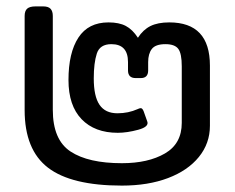

<svg xmlns="http://www.w3.org/2000/svg" viewBox="-20 -565 734 600"><path d="M57 -221V-515Q57 -531 65 -538Q73 -545 91 -545H115Q131 -545 138 -537.5Q145 -530 145 -515V-222Q145 -128 200.5 -91.5Q256 -55 361 -55Q443 -55 495.5 -85.5Q548 -116 548 -181V-358Q548 -398 537 -412.5Q526 -427 497 -427Q466 -427 454.5 -412Q443 -397 443 -371V-345Q443 -321 420 -321H404Q380 -321 380 -345V-371Q380 -427 328 -427Q292 -427 282.5 -397.5Q273 -368 273 -320Q273 -264 291 -237.5Q309 -211 347 -211Q381 -211 410 -224Q416 -227 420 -227Q425 -227 429 -217L440 -186Q447 -169 412 -159.5Q377 -150 348 -150Q276 -150 235 -192.5Q194 -235 194 -315Q194 -400 225 -447.5Q256 -495 319 -495Q352 -495 373 -484Q394 -473 411 -447Q427 -472 450 -483.5Q473 -495 509 -495Q636 -495 636 -360V-172Q636 -117 601.5 -74.5Q567 -32 505 -8.5Q443 15 361 15Q203 15 130 -41Q57 -97 57 -221Z"/></svg>

Font: Mitr Light
Style: Regular
Weight: 300
Designer: Thanarat Vachiruckul
Foundry: Cadson Demak
Version: Version 1.003